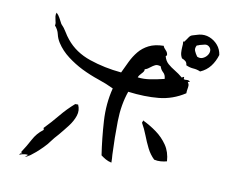

<svg xmlns="http://www.w3.org/2000/svg" viewBox="-83 -842 1166 982"><g transform="rotate(10 500.0 -351.0)"><path d="M869 -491Q869 -488 863 -488Q860 -488 859 -488Q866 -478 866 -469.5Q866 -461 864 -451Q863 -446 862.5 -440.5Q862 -435 862 -429Q799 -388 727 -381Q655 -374 568 -385Q543 -314 541.5 -228Q540 -142 544 -54Q545 -44 545.5 -33.5Q546 -23 546 -13Q528 -17 515 -24.5Q502 -32 490 -41Q477 -127 471.5 -216.5Q466 -306 487 -388Q450 -406 406.5 -420.5Q363 -435 318 -457Q278 -477 241 -505Q204 -533 180 -570Q167 -590 162 -612.5Q157 -635 140 -654Q142 -661 141 -667.5Q140 -674 138 -681Q136 -690 134.5 -699.5Q133 -709 137 -720Q148 -710 155 -697Q162 -684 171 -667Q187 -651 198.5 -631.5Q210 -612 224 -595Q271 -537 349 -510.5Q427 -484 515 -476Q529 -506 543.5 -536Q558 -566 578.5 -591Q599 -616 629.5 -631.5Q660 -647 706 -648Q709 -638 719.5 -628Q730 -618 731 -604Q731 -603 728 -600Q725 -597 725 -598Q731 -574 747 -560Q763 -546 784 -533.5Q805 -521 825 -504Q827 -505 830 -507Q833 -511 837 -507Q835 -498 838 -497Q841 -496 847 -496Q852 -497 858 -496.5Q864 -496 869 -491ZM994 -651Q984 -617 964 -591Q944 -565 912 -551Q894 -559 875.5 -560Q857 -561 837 -570Q836 -584 828 -590.5Q820 -597 809 -601Q801 -615 800 -629Q799 -643 800 -657Q801 -665 801 -673Q801 -681 800 -689Q803 -684 807 -688.5Q811 -693 816 -701Q820 -707 824.5 -713.5Q829 -720 834 -723Q837 -725 846 -727.5Q855 -730 864.5 -733Q874 -736 875 -736Q903 -742 928.5 -732Q954 -722 972 -701Q990 -680 994 -651ZM327 -276Q340 -248 330.5 -219Q321 -190 299.5 -162Q278 -134 256 -108Q246 -97 237 -86.5Q228 -76 221 -66Q210 -50 191 -31Q172 -12 158 0Q144 12 133 20Q122 28 105 36Q107 34 111 30Q114 26 117 24Q120 22 124 25Q119 20 104 21.5Q89 23 77 28Q74 31 75 28Q76 25 80 21.5Q84 18 90 22Q89 21 87 19Q82 16 83 12Q105 -21 124 -57Q143 -93 174 -116Q177 -119 176 -121Q174 -124 174 -128Q209 -164 241.5 -203.5Q274 -243 312 -276ZM825 -69Q811 -65 793.5 -63.5Q776 -62 759 -66Q736 -88 721 -118Q706 -148 693.5 -180.5Q681 -213 665 -241Q665 -244 667 -247Q669 -251 668 -254Q706 -236 740.5 -211Q775 -186 798.5 -151.5Q822 -117 825 -69ZM740 -482Q739 -503 726.5 -514Q714 -525 709 -542Q691 -548 680 -542.5Q669 -537 659 -529Q653 -524 646 -519.5Q639 -515 631 -513Q632 -506 628 -500Q624 -494 618 -488Q613 -483 609 -477.5Q605 -472 603 -466Q634 -462 668.5 -467.5Q703 -473 740 -482ZM934 -685Q924 -693 912 -690.5Q900 -688 886 -684Q883 -682 879.5 -681Q876 -680 872 -679Q863 -663 868.5 -650Q874 -637 884 -623Q899 -616 912.5 -621.5Q926 -627 935 -638.5Q944 -650 944.5 -663Q945 -676 934 -685Z"/></g></svg>

Font: Yuji Mai
Style: Regular
Weight: 400
Designer: Kataoka Yuji
Foundry: Kinuta Font Factory
Version: Version 3.002